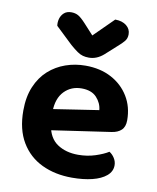

<svg xmlns="http://www.w3.org/2000/svg" viewBox="-83 -784 705 864"><g transform="rotate(10 269.5 -352.5)"><path d="M123.8 -171.4 118.5 -266.8 373.6 -305.8Q370.9 -337.7 347.5 -363Q324.1 -388.2 278.6 -388.2Q231.1 -388.2 199.8 -355.9Q168.6 -323.6 167.3 -263.7L171.2 -200.8Q180.2 -143.3 219.1 -117.3Q258 -91.3 313.9 -91.3Q355.9 -91.3 392.5 -103.3Q429.2 -115.3 451.2 -129.3Q465.5 -120.4 474.9 -105.2Q484.4 -90.1 484.4 -72.9Q484.4 -44.6 460.9 -24.8Q437.4 -5 397 5Q356.5 15 304.6 15Q227 15 166.5 -14Q106 -43 71.6 -100.8Q37.1 -158.6 37.1 -244.6Q37.1 -307.5 56.9 -354.3Q76.7 -401.1 110.5 -431.5Q144.3 -461.8 187.6 -477Q230.9 -492.2 278.3 -492.2Q345.9 -492.2 396.6 -465.2Q447.4 -438.2 476.2 -391Q505.1 -343.9 505.1 -282.5Q505.1 -252.6 489.1 -237.5Q473.2 -222.4 444.6 -218.4ZM241 -678.4 284.2 -631.2 373.5 -719.6Q406.1 -719.3 425.2 -703.8Q444.3 -688.4 444.3 -664.5Q444.3 -646.2 434.3 -633.6Q424.3 -621 404.1 -603.7L353 -557.5Q337 -543.5 320.4 -536.9Q303.8 -530.2 285.9 -530.2Q270.9 -530.2 258.5 -533.6Q246 -536.9 232.6 -546.2Q219.1 -555.5 199.2 -572.7L121.5 -646.6Q118.9 -662.5 123.5 -679Q128.2 -695.4 140.6 -706.5Q153.1 -717.6 173.6 -717.6Q191.3 -717.6 205 -710.1Q218.8 -702.6 241 -678.4Z"/></g></svg>

Font: Baloo Tamma 2
Style: Regular
Weight: 400
Designer: Divya Kowshik, Shuchita Grover and Ek Type
Foundry: Ek Type
Version: Version 1.700